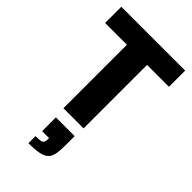

<svg xmlns="http://www.w3.org/2000/svg" viewBox="-292 -779 1172 1172"><g transform="rotate(45 293.5 -193.0)"><path d="M206 0V-548H18V-688H569V-548H380V0ZM206 302V241Q235 241 249 238Q263 235 268 226.5Q273 218 273 203V191H213V72H375V152Q375 197 369.5 226Q364 255 347 271.5Q330 288 296.5 295Q263 302 206 302Z"/></g></svg>

Font: Saira Thin
Style: Bold
Weight: 700
Version: Version 1.101